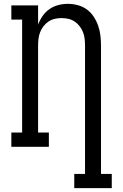

<svg xmlns="http://www.w3.org/2000/svg" viewBox="-20 -763 640 998"><path d="M561 215H366V141H422V-525Q422 -543 420 -561Q418 -579 411.5 -595.5Q405 -612 394 -626.5Q383 -641 368 -651Q353 -661 335.5 -665Q318 -669 300 -669Q282 -669 264.5 -665Q247 -661 232 -651Q217 -641 206 -626.5Q195 -612 188.5 -595.5Q182 -579 180 -561Q178 -543 178 -525V-74H234V0H39V-74H95V-661H39V-735H178V-635Q187 -659 201.5 -680Q216 -701 237 -715.5Q258 -730 282.5 -736.5Q307 -743 333 -743Q359 -743 385 -736Q411 -729 432 -713.5Q453 -698 467.5 -675.5Q482 -653 490.5 -628.5Q499 -604 502 -577.5Q505 -551 505 -525V141H561Z"/></svg>

Font: Iosevka Etoile
Style: Regular
Weight: 400
Designer: Belleve Invis
Foundry: Belleve Invis
Version: Version 33.2.4